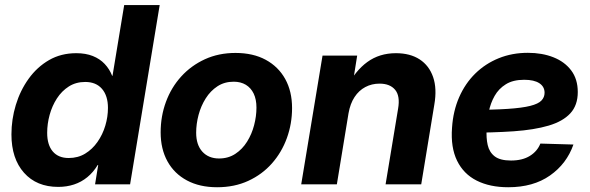

<svg xmlns="http://www.w3.org/2000/svg" viewBox="-20 -748 2392 779"><path d="M216.3 10.3Q128.4 10.3 77.4 -47.1Q26.4 -104.5 26.4 -202.6Q26.4 -263.7 44.2 -322.3Q62 -380.9 96.2 -428.5Q130.4 -476.1 179 -504.2Q227.5 -532.2 289.6 -532.2Q327.6 -532.2 356.4 -520.8Q385.3 -509.3 404.8 -488.5Q424.3 -467.8 435.1 -440.4H436.5L483.9 -727.5H627.9L507.8 0H365.7L378.4 -78.6H376.5Q358.4 -48.8 334.2 -29.1Q310.1 -9.3 280.3 0.5Q250.5 10.3 216.3 10.3ZM258.8 -106.9Q296.4 -106.9 325.7 -124.8Q355 -142.6 375.7 -172.4Q396.5 -202.1 407.2 -238Q418 -273.9 418 -310.1Q418 -359.4 393.8 -387.5Q369.6 -415.5 325.7 -415.5Q288.1 -415.5 259.3 -397.2Q230.5 -378.9 210.9 -348.6Q191.4 -318.4 181.4 -282Q171.4 -245.6 171.4 -209Q171.4 -160.2 194.1 -133.5Q216.8 -106.9 258.8 -106.9Z M860.8 11.7Q790 11.7 738.5 -15.9Q687 -43.5 659.4 -93.5Q631.8 -143.6 631.8 -210.9Q631.8 -276.4 653.3 -334.7Q674.8 -393.1 715.1 -437.5Q755.4 -481.9 811.3 -507.6Q867.2 -533.2 935.5 -533.2Q1006.8 -533.2 1058.1 -505.4Q1109.4 -477.5 1137.2 -427.5Q1165 -377.4 1165 -309.6Q1165 -246.1 1144 -188Q1123 -129.9 1083.3 -85Q1043.5 -40 987.3 -14.2Q931.2 11.7 860.8 11.7ZM868.7 -105Q906.2 -105 934.8 -123.8Q963.4 -142.6 982.4 -173.1Q1001.5 -203.6 1011 -240Q1020.5 -276.4 1020.5 -311.5Q1020.5 -344.7 1009.3 -368.2Q998 -391.6 977.3 -404.1Q956.5 -416.5 928.2 -416.5Q890.6 -416.5 862.3 -397.9Q834 -379.4 814.7 -348.9Q795.4 -318.4 785.6 -281.7Q775.9 -245.1 775.9 -209.5Q775.9 -160.2 801 -132.6Q826.2 -105 868.7 -105Z M1394 -288.1 1346.7 0H1202.1L1288.6 -522.5H1429.2L1407.7 -387.7L1386.2 -392.1Q1420.9 -460.4 1470.2 -496.3Q1519.5 -532.2 1586.4 -532.2Q1644 -532.2 1682.6 -507.1Q1721.2 -481.9 1737.3 -435.3Q1753.4 -388.7 1742.2 -323.7L1689 0H1544.4L1595.2 -307.1Q1604 -358.4 1583.3 -383.5Q1562.5 -408.7 1520 -408.7Q1488.3 -408.7 1462.2 -394.8Q1436 -380.9 1418.5 -354.2Q1400.9 -327.6 1394 -288.1Z M2042 11.7Q1967.8 11.7 1914.3 -15.1Q1860.8 -42 1834.5 -95.9Q1808.1 -149.9 1814 -229.5Q1818.4 -297.4 1842.8 -353.3Q1867.2 -409.2 1908.2 -449.5Q1949.2 -489.7 2003.4 -511.7Q2057.6 -533.7 2121.6 -533.7Q2179.7 -533.7 2225.3 -515.6Q2271 -497.6 2297.6 -462.2Q2324.2 -426.8 2324.2 -374.5Q2324.2 -320.8 2293.9 -288.1Q2263.7 -255.4 2205.8 -238.3Q2147.9 -221.2 2064 -215.3Q1980 -209.5 1871.6 -209.5L1886.7 -302.2Q1980 -302.2 2039.3 -306.2Q2098.6 -310.1 2131.3 -318.4Q2164.1 -326.7 2176.8 -340.1Q2189.5 -353.5 2189.5 -371.6Q2189.5 -396.5 2168.2 -410.4Q2147 -424.3 2106.9 -424.3Q2061.5 -424.3 2032.5 -406.2Q2003.4 -388.2 1986.8 -358.9Q1970.2 -329.6 1963.1 -294.4Q1956.1 -259.3 1954.6 -224.6Q1952.1 -189 1958.7 -159.7Q1965.3 -130.4 1987.3 -113.5Q2009.3 -96.7 2053.2 -96.7Q2099.6 -96.7 2129.9 -115.5Q2160.2 -134.3 2172.4 -165.5L2306.6 -161.6Q2279.3 -83.5 2211.4 -35.9Q2143.6 11.7 2042 11.7Z"/></svg>

Font: Inter 28pt
Style: Bold Italic
Weight: 700
Italic angle: -9.3988°
Designer: Rasmus Andersson
Foundry: rsms
Version: Version 4.001;git-66647c0bb